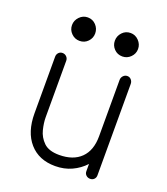

<svg xmlns="http://www.w3.org/2000/svg" viewBox="-115 -668 663 762"><g transform="rotate(20 216.5 -286.5)"><path d="M205 13Q136 13 96.5 -32Q57 -77 57 -156V-395Q57 -405 63.5 -412Q70 -419 80 -419Q90 -419 97 -412Q104 -405 104 -395V-156Q104 -133 111 -104.5Q118 -76 139.5 -55Q161 -34 205 -34Q264 -34 296.5 -66Q329 -98 329 -158V-396Q329 -406 336 -413.5Q343 -421 353 -421Q363 -421 369.5 -413.5Q376 -406 376 -396V-10Q376 0 369.5 6.5Q363 13 353 13Q343 13 336 6.5Q329 0 329 -10V-41Q306 -16 274.5 -1.5Q243 13 205 13ZM126 -487Q106 -487 91.5 -501.5Q77 -516 77 -536Q77 -556 91.5 -571Q106 -586 126 -586Q147 -586 161 -571Q175 -556 175 -536Q175 -516 161 -501.5Q147 -487 126 -487ZM307 -487Q286 -487 272 -501.5Q258 -516 258 -536Q258 -556 272 -571Q286 -586 307 -586Q327 -586 341.5 -571Q356 -556 356 -536Q356 -516 341.5 -501.5Q327 -487 307 -487Z"/></g></svg>

Font: Zen Kurenaido
Style: ARC
Weight: 400
Designer: Yoshimichi Ohira
Foundry: Positype
Version: Version 1.001